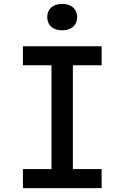

<svg xmlns="http://www.w3.org/2000/svg" viewBox="-20 -968 640 988"><path d="M300 -812C347 -812 377 -838 377 -880C377 -922 347 -948 300 -948C253 -948 223 -922 223 -880C223 -838 253 -812 300 -812ZM503 0V-98H355V-632H503V-730H98V-632H245V-98H98V0Z"/></svg>

Font: Tekne LDO SemiBold
Style: Regular
Weight: 600
Monospace: yes
Designer: Alessio Laiso, Mario Rullo, Paolo Rosset
Foundry: Alessio Laiso
Version: Version 1.000;hotconv 1.0.109;makeotfexe 2.5.65596